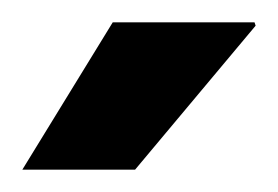

<svg xmlns="http://www.w3.org/2000/svg" viewBox="-20 -743 249 172"><path d="M0 -591 81 -723H208L209 -720L101 -591Z"/></svg>

Font: Archivo SemiBold
Style: Regular
Weight: 600
Designer: Hector Gatti
Foundry: Omnibus-Type
Version: Version 2.001